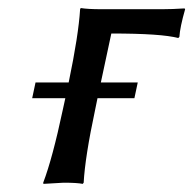

<svg xmlns="http://www.w3.org/2000/svg" viewBox="-20 -452 478 475"><path d="M141.6 -209H59.6L67.9 -248H149.9Q174.3 -365.2 178.2 -429.2L179.7 -432.1Q197.3 -429.2 231 -429.2H381.3Q406.2 -429.2 436.5 -431.2L438 -429.2Q425.3 -384.8 423.8 -360.8L420.9 -357.9Q379.9 -369.1 255.4 -369.1L229.5 -248H320.8L312.5 -209H221.2L215.3 -180.2Q190.4 -63.5 187 0L184.6 2.9Q170.9 0 137.2 0Q137.2 0 87.4 2.9L86.9 0Q109.9 -60.5 135.3 -180.2Z"/></svg>

Font: Linux Biolinum O
Style: Italic
Weight: 400
Italic angle: -12°
Designer: Philipp H. Poll
Foundry: Philipp H. Poll
Version: Version 1.1.3